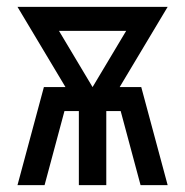

<svg xmlns="http://www.w3.org/2000/svg" viewBox="-20 -540 540 560"><path d="M31 0 108 -286H171L31 -520H469L329 -286H392L469 0H390L332 -216H290V0H210V-216H168L110 0ZM250 -286 348 -450H152Z"/></svg>

Font: Iosevka Fixed Medium
Style: Regular
Weight: 500
Monospace: yes
Designer: Belleve Invis
Foundry: Belleve Invis
Version: Version 32.3.0